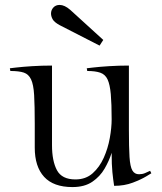

<svg xmlns="http://www.w3.org/2000/svg" viewBox="-20 -749 659 779"><path d="M433 -265Q433 -328 429.5 -367Q426 -406 416.5 -426.5Q407 -447 387 -454Q367 -461 334 -461L332 -472Q332 -472 357.5 -475Q383 -478 422 -480.5Q461 -483 503 -483V-222Q503 -151 505.5 -112Q508 -73 517 -57.5Q526 -42 544 -42Q557 -42 568 -46.5Q579 -51 589 -56L594 -46Q594 -46 573.5 -33.5Q553 -21 519 -8Q485 5 443 5Q439 -21 436 -50.5Q433 -80 433 -129Q423 -97 404.5 -65Q386 -33 354.5 -11.5Q323 10 274 10Q197 10 159 -31.5Q121 -73 121 -150V-247Q121 -320 118.5 -363Q116 -406 106 -427Q96 -448 76.5 -454.5Q57 -461 22 -461L20 -472Q20 -472 45.5 -475Q71 -478 110 -480.5Q149 -483 191 -483V-160Q191 -96 211 -58.5Q231 -21 286 -21Q328 -21 356 -46Q384 -71 401 -109Q418 -147 425.5 -189Q433 -231 433 -265ZM222 -729Q242 -729 265 -709L399 -587L384 -564L222 -647Q200 -659 193.5 -671Q187 -683 187 -694Q187 -708 196.5 -718.5Q206 -729 222 -729Z"/></svg>

Font: Gilda Display
Style: Regular
Weight: 400
Designer: Eduardo Rodriguez Tunni
Foundry: Eduardo Rodriguez Tunni
Version: Version 1.002; ttfautohint (v1.8.4.7-5d5b);gftools[0.9.22]